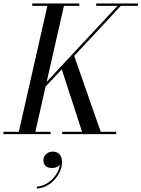

<svg xmlns="http://www.w3.org/2000/svg" viewBox="-60 -770 812 1102"><path d="M-40 -13.5V0H230V-13.5H143L201.5 -273L294.5 -372L411 -13.5H297V0H607V-13.5H518L366 -449L633.5 -736.5H732V-750H492V-736.5H614.5L208 -300.5L307 -736.5H395V-750H125V-736.5H212L48 -13.5ZM189 149.5C189 174 204.5 194.5 239 194.5C256.5 194.5 273.5 187.5 284 176C275 240 209.5 300.5 151.5 300.5V311.5C223.5 311.5 296 233.5 296 161.5C296 119.5 274 100 242.5 100C212 100 189 123.5 189 149.5Z"/></svg>

Font: Bodoni* 16pt
Style: Italic
Weight: 400
Italic angle: -13°
Version: Version 2.3